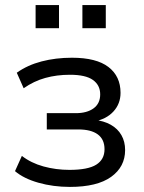

<svg xmlns="http://www.w3.org/2000/svg" viewBox="-20 -726 565 755"><path d="M255 9Q189 9 131 -7.5Q73 -24 39 -53L66 -113Q102 -85 151 -71.5Q200 -58 253 -58Q326 -58 358.5 -78.5Q391 -99 391 -139Q391 -178 364.5 -197.5Q338 -217 288 -217H164V-281H278Q322 -281 348 -300Q374 -319 374 -355Q374 -391 345.5 -411.5Q317 -432 255 -432Q203 -432 158 -419.5Q113 -407 73 -379L46 -440Q88 -470 143.5 -484.5Q199 -499 263 -499Q359 -499 406.5 -462.5Q454 -426 454 -361Q454 -318 426 -287.5Q398 -257 349 -248V-255Q388 -251 415.5 -235.5Q443 -220 457.5 -194.5Q472 -169 472 -136Q472 -70 417 -30.5Q362 9 255 9ZM304 -615V-706H396V-615ZM120 -615V-706H212V-615Z"/></svg>

Font: Nunito Sans 10pt
Style: Regular
Weight: 400
Designer: Vernon Adams
Foundry: Vernon Adams
Version: Version 3.101;gftools[0.9.27]